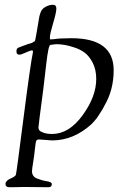

<svg xmlns="http://www.w3.org/2000/svg" viewBox="-20 -588 528 804"><path d="M83 195 29 196H20Q3 196 3 182.5Q3 169 23.5 160Q44 151 46.5 144Q49 137 78 -90Q107 -317 118 -370V-372Q118 -377 113 -377Q108 -377 88 -368Q68 -359 62 -359Q49 -359 49 -371V-375Q49 -384 56 -388Q68 -393 79.5 -397Q91 -401 97.5 -403.5Q104 -406 109.5 -407Q115 -408 118 -411Q121 -414 123.5 -414Q126 -414 127 -419Q128 -424 128.5 -425.5Q129 -427 130.5 -436Q132 -445 134 -455.5Q136 -466 139.5 -488Q143 -510 144.5 -517.5Q146 -525 150 -536Q155 -551 171 -559.5Q187 -568 201.5 -568Q216 -568 216 -552Q216 -536 202.5 -491Q189 -446 189 -432V-428Q189 -423 192.5 -423Q196 -423 206 -424Q231 -428 279 -428Q456 -428 456 -294Q456 -211 417 -145Q409 -129 404 -122Q399 -115 394 -106.5Q389 -98 385.5 -93.5Q382 -89 375.5 -81.5Q369 -74 363 -68Q288 0 198 0L144 -4Q135 -4 132 1Q129 8 126 37.5Q123 67 120 84Q114 120 114 129Q114 151 135 159.5Q156 168 176.5 171Q197 174 197 183Q197 196 183 196ZM215 -403 191 -400Q183 -400 174 -323L161 -212Q141 -62 141 -54.5Q141 -47 145 -42Q149 -37 163 -32Q177 -27 198 -27Q269 -27 326 -105.5Q383 -184 383 -257Q383 -296 368.5 -324.5Q354 -353 334.5 -367.5Q315 -382 289 -390Q251 -403 215 -403Z"/></svg>

Font: Sorts Mill Goudy
Style: Italic
Weight: 400
Italic angle: -7.40001°
Version: Version 003.101